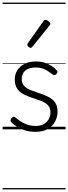

<svg xmlns="http://www.w3.org/2000/svg" viewBox="-20 -989 521 1468"><path d="M251 19Q204 19 167.5 6.5Q131 -6 105 -23Q79 -40 66 -55Q59 -63 60 -70.5Q61 -78 70 -87Q78 -96 85 -96.5Q92 -97 100 -89Q131 -62 169 -44Q207 -26 253 -26Q288 -26 313 -39.5Q338 -53 352 -76.5Q366 -100 366 -130Q366 -165 346 -185Q326 -205 295 -217Q264 -229 229.5 -240Q195 -251 163.5 -266.5Q132 -282 112.5 -309.5Q93 -337 93 -382Q93 -421 112.5 -452Q132 -483 168.5 -501Q205 -519 255 -519Q292 -519 323 -509Q354 -499 377 -483.5Q400 -468 414 -451Q421 -444 419 -436.5Q417 -429 410 -422Q403 -415 395 -415Q387 -415 379 -422Q348 -447 319.5 -460Q291 -473 253 -473Q201 -473 173.5 -449.5Q146 -426 146 -386Q146 -351 165.5 -331Q185 -311 216.5 -299Q248 -287 283 -275.5Q318 -264 349.5 -248.5Q381 -233 400.5 -206.5Q420 -180 420 -135Q420 -97 402 -61.5Q384 -26 347 -3.5Q310 19 251 19ZM214 -623Q207 -623 197.5 -631Q188 -639 188 -647Q188 -649 189.5 -651.5Q191 -654 193 -659L312 -827Q315 -833 319 -835Q323 -837 328 -837Q335 -837 343.5 -832Q352 -827 358.5 -820.5Q365 -814 365 -807Q365 -803 363.5 -800Q362 -797 358 -793L228 -632Q221 -623 214 -623ZM0 449H481V459H0ZM0 -20H481V0H0ZM0 -505H481V-500H0ZM0 -969H481V-959H0Z"/></svg>

Font: Playwrite IT Trad Guides
Style: Regular
Weight: 400
Designer: Veronika Burian, José Scaglione
Foundry: TypeTogether
Version: Version 1.003